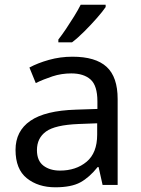

<svg xmlns="http://www.w3.org/2000/svg" viewBox="-20 -786 601 816"><path d="M288 -545Q386 -545 433 -502Q480 -459 480 -365V0H416L399 -76H395Q360 -32 321.5 -11Q283 10 215 10Q142 10 94 -28.5Q46 -67 46 -149Q46 -229 109 -272.5Q172 -316 303 -320L394 -323V-355Q394 -422 365 -448Q336 -474 283 -474Q241 -474 203 -461.5Q165 -449 132 -433L105 -499Q140 -518 188 -531.5Q236 -545 288 -545ZM314 -259Q214 -255 175.5 -227Q137 -199 137 -148Q137 -103 164.5 -82Q192 -61 235 -61Q303 -61 348 -98.5Q393 -136 393 -214V-262ZM429 -756Q417 -738 392 -709.5Q367 -681 338.5 -652.5Q310 -624 286 -606H228V-618Q243 -637 260.5 -663Q278 -689 295 -716.5Q312 -744 323 -766H429Z"/></svg>

Font: Noto Sans Nabataean
Style: Regular
Weight: 400
Designer: Monotype Design Team
Foundry: Monotype Imaging Inc.
Version: Version 2.001; ttfautohint (v1.8.4.7-5d5b)